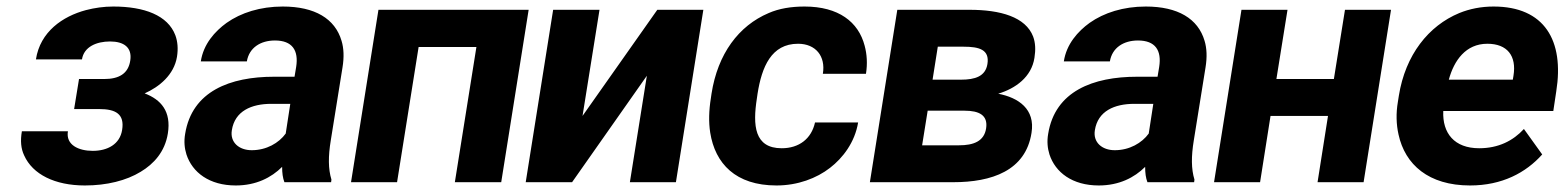

<svg xmlns="http://www.w3.org/2000/svg" viewBox="-20 -558 4791 588"><path d="M47 -156C42 -127 44 -103 54 -82C80 -24 148 10 240 10C307 10 367 -5 411 -32C451 -56 485 -93 494 -149C505 -217 473 -253 423 -272C468 -292 513 -329 522 -384C526 -409 524 -431 517 -450C494 -511 422 -538 327 -538C298 -538 270 -534 243 -527C172 -508 103 -461 90 -376H231C237 -415 276 -431 317 -431C359 -431 385 -413 379 -373C373 -332 344 -316 299 -316H222L207 -224H284C334 -224 362 -209 354 -160C347 -116 309 -96 264 -96C221 -96 181 -114 188 -156Z M547 -148C543 -125 545 -104 551 -85C569 -30 621 10 702 10C764 10 811 -14 844 -47C844 -28 846 -13 851 0H994L995 -8C985 -41 985 -79 993 -128L1029 -352C1034 -383 1033 -410 1026 -433C1006 -501 944 -538 846 -538C777 -538 718 -519 674 -488C638 -462 603 -423 595 -370H736C743 -412 778 -434 822 -434C875 -434 895 -404 887 -353L882 -323H819C685 -323 568 -279 547 -148ZM690 -159C699 -218 750 -240 811 -240H869L855 -149C834 -120 796 -98 751 -98C712 -98 684 -122 690 -159Z M1055 0H1196L1262 -414H1439L1373 0H1515L1599 -528H1139Z M1590 0H1732L1961 -326L1909 0H2050L2134 -528H1993L1764 -203L1816 -528H1674Z M2157 -257C2151 -220 2150 -184 2155 -152C2170 -57 2233 10 2358 10C2423 10 2481 -12 2522 -44C2561 -74 2598 -122 2608 -183H2476C2465 -133 2427 -104 2374 -104C2290 -104 2285 -174 2298 -257L2300 -271C2313 -353 2342 -424 2424 -424C2478 -424 2509 -386 2500 -332H2632C2637 -363 2635 -392 2628 -418C2609 -491 2548 -538 2444 -538C2403 -538 2366 -532 2334 -518C2242 -479 2178 -393 2159 -271Z M2644 0H2899C3017 0 3121 -35 3139 -151C3151 -224 3099 -259 3037 -271C3090 -287 3139 -322 3148 -381C3152 -406 3151 -427 3144 -446C3121 -506 3044 -528 2949 -528H2728ZM2804 -113 2821 -219H2934C2979 -219 3006 -205 3000 -165C2994 -125 2961 -113 2917 -113ZM2836 -314 2852 -415H2931C2979 -415 3011 -406 3004 -362C2998 -324 2966 -314 2923 -314Z M3190 -148C3186 -125 3188 -104 3194 -85C3212 -30 3264 10 3345 10C3407 10 3454 -14 3487 -47C3487 -28 3489 -13 3494 0H3637L3638 -8C3628 -41 3628 -79 3636 -128L3672 -352C3677 -383 3676 -410 3669 -433C3649 -501 3587 -538 3489 -538C3420 -538 3361 -519 3317 -488C3281 -462 3246 -423 3238 -370H3379C3386 -412 3421 -434 3465 -434C3518 -434 3538 -404 3530 -353L3525 -323H3462C3328 -323 3211 -279 3190 -148ZM3333 -159C3342 -218 3393 -240 3454 -240H3512L3498 -149C3477 -120 3439 -98 3394 -98C3355 -98 3327 -122 3333 -159Z M3698 0H3839L3871 -203H4047L4015 0H4156L4240 -528H4099L4065 -316H3889L3923 -528H3782Z M4261 -246C4255 -211 4256 -177 4263 -146C4283 -54 4355 10 4482 10C4580 10 4653 -29 4703 -85L4647 -163C4614 -127 4569 -104 4510 -104C4434 -104 4397 -150 4400 -218H4737L4746 -278C4771 -434 4710 -538 4554 -538C4516 -538 4481 -531 4449 -518C4355 -479 4284 -390 4264 -265ZM4417 -314C4433 -373 4469 -424 4535 -424C4596 -424 4625 -387 4615 -326L4613 -314Z"/></svg>

Font: Asimov Pro
Style: BdObl
Weight: 700
Designer: Google
Version: Version 2.000980; 2014